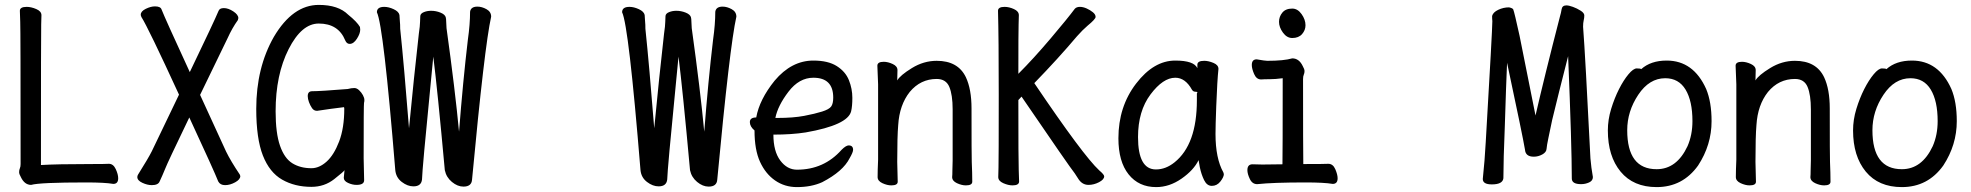

<svg xmlns="http://www.w3.org/2000/svg" viewBox="-20 -739 8040 783"><path d="M107 15Q80 15 65 -17Q58 -29 58 -37Q58 -46 61 -52.5Q64 -59 64 -70Q64 -621 62.5 -649.5Q61 -678 61 -695Q61 -711 89 -711Q107 -711 128 -702Q149 -693 149 -677Q149 -665 148 -639.5Q147 -614 147 -66Q213 -70 349 -70Q411 -70 424 -71Q442 -71 452 -49.5Q462 -28 462 -12Q462 11 442 11Q408 5 331 5Q142 5 107 15Z M898 16Q878 16 870 1Q854 -40 752 -260Q661 -71 655 -54Q641 -20 631 1Q625 16 599 16Q581 16 560.5 6.5Q540 -3 540 -17Q540 -22 543 -27Q585 -94 599 -122L710 -353Q584 -627 557 -669Q554 -675 554 -679Q554 -693 574.5 -703Q595 -713 612 -713Q635 -713 639 -700Q653 -664 754 -445Q854 -653 871 -694Q875 -706 893 -706Q911 -706 931.5 -692.5Q952 -679 952 -665L950 -657Q927 -625 908 -583L796 -352L902 -121Q921 -82 958 -27L960 -21Q960 -7 939 4.5Q918 16 898 16Z M1250 23Q1182 23 1130.5 -6.5Q1079 -36 1052 -105Q1025 -174 1025 -295Q1025 -463 1097 -589Q1174 -719 1280 -719Q1360 -719 1400 -679Q1436 -650 1448 -629L1449 -618Q1449 -602 1435.5 -581Q1422 -560 1406 -560Q1394 -560 1388 -574Q1360 -643 1280 -643Q1210 -643 1157 -538.5Q1104 -434 1104 -285Q1104 -196 1122 -144.5Q1140 -93 1172.5 -73Q1205 -53 1250 -53Q1282 -53 1312 -80Q1342 -107 1363 -162Q1384 -217 1384 -296L1383 -302Q1332 -296 1273 -287Q1260 -287 1252.5 -298Q1245 -309 1240 -322.5Q1235 -336 1235 -347Q1235 -367 1253 -367Q1286 -367 1398 -376Q1413 -380 1425 -380Q1435 -380 1444.5 -371Q1454 -362 1460 -351Q1466 -340 1466 -331Q1466 -324 1464.5 -319.5Q1463 -315 1463 -94L1465 -4Q1465 15 1434 15Q1417 15 1399.5 7Q1382 -1 1382 -14L1385 -45Q1383 -40 1343 -8.5Q1303 23 1250 23Z M1852 -202Q1868 -408 1888 -577Q1897 -640 1897 -691Q1900 -712 1927 -712Q1945 -712 1964 -701.5Q1983 -691 1983 -671Q1956 -551 1905 -6Q1903 22 1870 22Q1846 22 1823 3Q1800 -16 1794 -45Q1764 -374 1747 -508L1736 -394Q1702 -50 1701 -7Q1698 21 1666 21Q1642 21 1618.5 3Q1595 -15 1592 -45Q1544 -634 1517 -689Q1517 -711 1547 -711Q1565 -711 1585.5 -701.5Q1606 -692 1609 -678Q1610 -670 1610 -662.5Q1610 -655 1611 -648Q1612 -641 1612 -622Q1628 -469 1648 -216Q1668 -424 1688 -601Q1693 -635 1693 -649.5Q1693 -664 1694 -674Q1695 -684 1708.5 -689.5Q1722 -695 1738 -695Q1758 -695 1776.5 -687.5Q1795 -680 1798 -668Q1798 -664 1799 -663L1801 -624Q1836 -372 1852 -202Z M2852 -202Q2868 -408 2888 -577Q2897 -640 2897 -691Q2900 -712 2927 -712Q2945 -712 2964 -701.5Q2983 -691 2983 -671Q2956 -551 2905 -6Q2903 22 2870 22Q2846 22 2823 3Q2800 -16 2794 -45Q2764 -374 2747 -508L2736 -394Q2702 -50 2701 -7Q2698 21 2666 21Q2642 21 2618.5 3Q2595 -15 2592 -45Q2544 -634 2517 -689Q2517 -711 2547 -711Q2565 -711 2585.5 -701.5Q2606 -692 2609 -678Q2610 -670 2610 -662.5Q2610 -655 2611 -648Q2612 -641 2612 -622Q2628 -469 2648 -216Q2668 -424 2688 -601Q2693 -635 2693 -649.5Q2693 -664 2694 -674Q2695 -684 2708.5 -689.5Q2722 -695 2738 -695Q2758 -695 2776.5 -687.5Q2795 -680 2798 -668Q2798 -664 2799 -663L2801 -624Q2836 -372 2852 -202Z M3150 -258Q3215 -258 3259.5 -266.5Q3304 -275 3332.5 -284Q3361 -293 3369.5 -304.5Q3378 -316 3378 -341Q3378 -422 3297 -422Q3239 -422 3195.5 -365Q3152 -308 3142 -258ZM3230 24Q3180 24 3141 -3Q3102 -30 3079.5 -79Q3057 -128 3057 -207Q3038 -223 3038 -241Q3038 -260 3064 -260Q3077 -333 3139 -410Q3208 -492 3297 -492Q3357 -492 3392.5 -469.5Q3428 -447 3442 -412Q3456 -377 3456 -340Q3456 -306 3451 -285Q3437 -229 3266 -199Q3209 -190 3134 -190Q3134 -122 3162 -84.5Q3190 -47 3230 -47Q3340 -47 3412 -128Q3430 -146 3441 -146Q3459 -146 3459 -128Q3459 -118 3445 -94Q3418 -40 3333 4Q3289 24 3230 24Z M3919 17Q3902 17 3882.5 8Q3863 -1 3863 -17Q3864 -25 3864 -44.5Q3864 -64 3865 -84V-293Q3865 -352 3851.5 -384.5Q3838 -417 3800 -417Q3734 -417 3690 -364Q3648 -311 3643 -229Q3639 -183 3639 -79Q3639 -56 3641 2Q3641 17 3615 17Q3598 17 3578.5 8Q3559 -1 3559 -17Q3559 -44 3561 -88V-395Q3558 -458 3558 -471Q3558 -487 3584 -487Q3601 -487 3620.5 -478Q3640 -469 3640 -453L3639 -411Q3651 -432 3699 -461.5Q3747 -491 3800 -491Q3887 -491 3919 -424Q3942 -375 3942 -297Q3942 -99 3943 -78Q3945 -33 3945 2Q3945 17 3919 17Z M4109 17Q4092 17 4071.5 8Q4051 -1 4051 -17Q4051 -29 4052 -56.5Q4053 -84 4053 -351Q4053 -587 4050 -695Q4050 -711 4077 -711Q4095 -711 4115 -702Q4135 -693 4135 -677Q4135 -665 4134 -639.5Q4133 -614 4133 -438Q4195 -500 4264.5 -582Q4334 -664 4363 -703Q4370 -711 4384 -711Q4397 -711 4411.5 -704.5Q4426 -698 4437 -689Q4448 -680 4448 -670Q4448 -661 4415 -634Q4395 -617 4372 -591Q4297 -502 4198 -400Q4398 -104 4463 -44Q4483 -27 4483 -20Q4483 -7 4462 4Q4441 15 4419 15Q4392 15 4376 -12L4363 -32Q4342 -58 4146 -345L4133 -331Q4133 -77 4134.5 -46.5Q4136 -16 4136 1Q4136 17 4109 17Z M4694 -48Q4734 -48 4770 -77Q4861 -150 4861 -330V-358Q4863 -360 4863 -362Q4863 -365 4854.5 -365Q4846 -365 4841 -373Q4814 -422 4773 -422Q4723 -422 4672 -354Q4621 -286 4621 -180Q4621 -48 4694 -48ZM4695 24Q4624 24 4582.5 -28Q4541 -80 4541 -175Q4541 -304 4613 -398Q4685 -492 4773 -492Q4849 -492 4863 -461V-475Q4863 -491 4891 -491Q4908 -491 4928.5 -482.5Q4949 -474 4949 -458Q4944 -411 4940 -306Q4937 -225 4937 -193Q4937 -93 4969 -36L4971 -29Q4971 -17 4957 1Q4943 19 4922 19Q4902 19 4890.5 -4.5Q4879 -28 4873 -57L4868 -86Q4848 -45 4798.5 -10.5Q4749 24 4695 24Z M5250 -584Q5228 -584 5212 -606Q5196 -628 5196 -650Q5196 -671 5209.5 -687.5Q5223 -704 5250 -704Q5272 -704 5288 -681.5Q5304 -659 5304 -636Q5304 -616 5290 -600Q5276 -584 5250 -584ZM5107 12Q5087 12 5077 -9Q5067 -30 5067 -45Q5067 -69 5088 -69L5128 -68L5210 -69Q5211 -110 5211 -420Q5181 -416 5158 -416Q5135 -416 5123 -415Q5104 -415 5094.5 -437Q5085 -459 5085 -474Q5085 -497 5105 -497Q5139 -491 5148 -491Q5216 -491 5250 -501Q5278 -501 5293 -469Q5300 -457 5300 -449Q5300 -441 5297 -434.5Q5294 -428 5294 -416Q5294 -129 5295 -70Q5384 -70 5397 -71Q5416 -71 5425.5 -49Q5435 -27 5435 -12Q5435 11 5415 11Q5380 5 5304 5Q5172 5 5107 12Z M6064 13Q6027 13 6027 -9Q6035 -84 6039 -159Q6066 -619 6066 -653Q6065 -661 6065 -674Q6069 -689 6090 -699Q6111 -709 6134 -709Q6148 -706 6151 -701Q6156 -689 6177 -593L6242 -268Q6278 -425 6342 -673Q6346 -686 6348.5 -701.5Q6351 -717 6368 -717Q6378 -717 6394.5 -711Q6411 -705 6426 -695.5Q6441 -686 6441 -676Q6441 -666 6438.5 -656Q6436 -646 6436 -630Q6445 -514 6466 -93Q6469 -56 6476 -17Q6476 -2 6460.5 5Q6445 12 6428 12Q6390 12 6390 -11Q6390 -143 6375 -510Q6334 -350 6310 -250Q6301 -207 6294.5 -176Q6288 -145 6287 -131.5Q6286 -118 6269.5 -109Q6253 -100 6235 -100Q6201 -100 6199 -129Q6190 -183 6126 -483Q6122 -392 6117 -230Q6111 -84 6111 -12Q6108 13 6064 13Z M6736 -49Q6818 -49 6862 -143Q6882 -189 6882 -245Q6882 -327 6854 -373.5Q6826 -420 6771 -420Q6706 -420 6661 -352.5Q6616 -285 6616 -208Q6616 -49 6736 -49ZM6736 24Q6641 24 6589 -39Q6537 -102 6537 -207Q6537 -251 6550.5 -295Q6564 -339 6582.5 -375.5Q6601 -412 6621 -436Q6641 -460 6655 -460Q6671 -460 6673 -457Q6712 -492 6777 -492Q6886 -492 6938 -376Q6960 -323 6960 -245Q6960 -148 6905 -64Q6842 24 6736 24Z M7419 17Q7402 17 7382.5 8Q7363 -1 7363 -17Q7364 -25 7364 -44.5Q7364 -64 7365 -84V-293Q7365 -352 7351.5 -384.5Q7338 -417 7300 -417Q7234 -417 7190 -364Q7148 -311 7143 -229Q7139 -183 7139 -79Q7139 -56 7141 2Q7141 17 7115 17Q7098 17 7078.5 8Q7059 -1 7059 -17Q7059 -44 7061 -88V-395Q7058 -458 7058 -471Q7058 -487 7084 -487Q7101 -487 7120.5 -478Q7140 -469 7140 -453L7139 -411Q7151 -432 7199 -461.5Q7247 -491 7300 -491Q7387 -491 7419 -424Q7442 -375 7442 -297Q7442 -99 7443 -78Q7445 -33 7445 2Q7445 17 7419 17Z M7736 -49Q7818 -49 7862 -143Q7882 -189 7882 -245Q7882 -327 7854 -373.5Q7826 -420 7771 -420Q7706 -420 7661 -352.5Q7616 -285 7616 -208Q7616 -49 7736 -49ZM7736 24Q7641 24 7589 -39Q7537 -102 7537 -207Q7537 -251 7550.5 -295Q7564 -339 7582.5 -375.5Q7601 -412 7621 -436Q7641 -460 7655 -460Q7671 -460 7673 -457Q7712 -492 7777 -492Q7886 -492 7938 -376Q7960 -323 7960 -245Q7960 -148 7905 -64Q7842 24 7736 24Z"/></svg>

Font: LXGW WenKai Mono
Style: Bold
Weight: 700
Designer: Fontworks Inc.
Version: Version 1.250;January 17, 2023